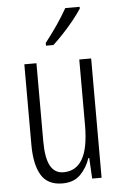

<svg xmlns="http://www.w3.org/2000/svg" viewBox="-55 -804 541 853"><g transform="rotate(-5 216.0 -377.5)"><path d="M364 -532V0H322L317 -92H313Q299 -50 269.5 -20Q240 10 189 10Q123 10 94.5 -37.5Q66 -85 66 -173V-532H120V-185Q120 -109 139.5 -74Q159 -39 198 -39Q254 -39 282.5 -88Q311 -137 311 -240V-532ZM333 -757Q318 -734 295 -705.5Q272 -677 247 -650.5Q222 -624 202 -606H169V-618Q200 -658 224 -693Q248 -728 269 -765H333Z"/></g></svg>

Font: Noto Sans Thai ExtCond Light
Style: Regular
Weight: 300
Width: 2
Designer: Monotype Design Team
Foundry: Monotype Imaging Inc.
Version: Version 2.002; ttfautohint (v1.8.4.7-5d5b)